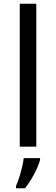

<svg xmlns="http://www.w3.org/2000/svg" viewBox="-20 -780 298 1021"><path d="M173 0H85V-760H173ZM193 70Q189 88 176.5 115.5Q164 143 147.5 171Q131 199 113 221H65V209Q73 192 81.5 165.5Q90 139 97 110.5Q104 82 106 61H193Z"/></svg>

Font: Noto Sans Nabataean
Style: Regular
Weight: 400
Designer: Monotype Design Team
Foundry: Monotype Imaging Inc.
Version: Version 2.001; ttfautohint (v1.8.4.7-5d5b)